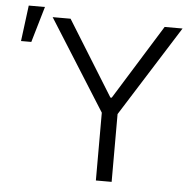

<svg xmlns="http://www.w3.org/2000/svg" viewBox="-53 -801 845 854"><g transform="rotate(5 369.5 -374.5)"><path d="M231.4 -707 438.5 -373H444.3L651.4 -707H731.4L476.6 -302.7V0H406.2V-302.7L151.4 -707ZM41 -749H113.3L66.4 -588.9H20.5Z"/></g></svg>

Font: Pretendard Std Light
Style: Regular
Weight: 300
Designer: Base glyphs from Inter by Rasmus Andersson; Hangeul glyphs from Noto Sans CJK(Source Han Sans) by Jang Soo-young and Kan
Foundry: Kil Hyung-jin
Version: Version 1.309